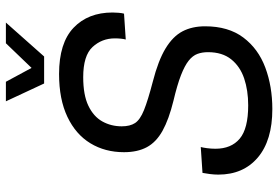

<svg xmlns="http://www.w3.org/2000/svg" viewBox="-170 -782 967 668"><g transform="rotate(-90 314.0 -447.5)"><path d="M269 16Q160 16 100.5 -34.5Q41 -85 41 -172Q41 -186 43 -201.5Q45 -217 47 -227L137 -233Q135 -226 133 -211.5Q131 -197 131 -182Q131 -127 166 -97.5Q201 -68 282 -68Q334 -68 375.5 -82Q417 -96 442 -127Q467 -158 467 -208Q467 -228 461 -244.5Q455 -261 437.5 -275Q420 -289 386.5 -302Q353 -315 298 -328Q233 -344 193.5 -366Q154 -388 136.5 -420.5Q119 -453 119 -500Q119 -566 150 -617Q181 -668 242 -697Q303 -726 391 -726Q499 -726 552 -675.5Q605 -625 605 -540Q605 -530 604 -518.5Q603 -507 601 -500L511 -494Q513 -501 514 -511Q515 -521 515 -532Q515 -577 485 -609.5Q455 -642 380 -642Q318 -642 280.5 -624Q243 -606 226 -575.5Q209 -545 209 -508Q209 -479 220.5 -461.5Q232 -444 265.5 -430.5Q299 -417 364 -400Q438 -381 480 -355.5Q522 -330 539.5 -296.5Q557 -263 557 -218Q557 -137 518 -85Q479 -33 413.5 -8.5Q348 16 269 16ZM358 -778 296 -911H364L418 -811H402L498 -911H570L452 -778Z"/></g></svg>

Font: Geist
Style: Italic
Weight: 400
Italic angle: -12°
Designer: Basement.studio, Andrés Briganti, Mateo Zaragoza
Foundry: Basement.studio, Vercel, Andrés Briganti, Guido Ferreyra, Mateo Zaragoza
Version: Version 1.500